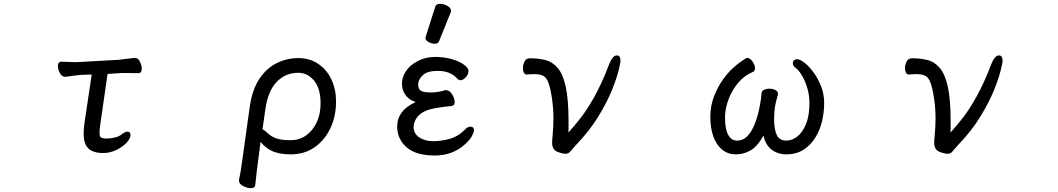

<svg xmlns="http://www.w3.org/2000/svg" viewBox="-20 -790 5540 1005"><path d="M722 -431Q722 -407 704 -407L639 -408H619Q617 -408 543 -403L505 -139Q501 -112 501 -94.5Q501 -77 507 -72Q513 -67 529 -65H540Q558 -65 580 -70Q601 -74 618 -87.5Q635 -101 647 -101Q663 -101 663 -83Q663 -65 642 -42.5Q621 -20 588 -4.5Q555 11 521 11Q468 11 443 -12.5Q418 -36 418 -91Q418 -113 422 -145L460 -400L405 -398Q388 -397 361 -393Q334 -389 322 -388H321Q304 -388 293.5 -407.5Q283 -427 283 -444Q283 -467 302 -467Q311 -467 334 -466Q376 -464 388 -465L601 -477Q622 -479 646.5 -482.5Q671 -486 684 -487H686Q703 -487 712.5 -467Q722 -447 722 -431Z M1739 -259Q1739 -182 1709.5 -119Q1680 -56 1626.5 -19Q1573 18 1502 18Q1439 18 1399 -2Q1366 -19 1344 -48Q1318 149 1316 178V179Q1314 195 1292 195Q1275 195 1253 184Q1231 173 1231 155V152V151Q1239 118 1246 64L1287 -229Q1300 -322 1338.5 -378.5Q1377 -435 1430 -460.5Q1483 -486 1542 -486Q1601 -486 1646 -455.5Q1691 -425 1715 -373.5Q1739 -322 1739 -259ZM1658 -249Q1658 -327 1624 -368Q1590 -409 1541 -409Q1475 -409 1429 -362Q1383 -315 1369 -218L1354 -113Q1363 -110 1373 -100Q1399 -74 1428 -65Q1457 -56 1501 -56Q1545 -56 1580.5 -80Q1616 -104 1637 -148Q1658 -192 1658 -249Z M2258 -754Q2262 -770 2283 -770Q2304 -770 2322.5 -759Q2341 -748 2341 -732Q2341 -728 2339 -725L2278 -574Q2273 -561 2256.5 -561Q2240 -561 2223.5 -570Q2207 -579 2207 -590Q2207 -597 2209 -600ZM2442 -127Q2461 -127 2461 -109Q2461 -98 2450.5 -78Q2440 -58 2414 -35Q2350 24 2255.5 24Q2161 24 2112 -16Q2063 -56 2059 -119Q2059 -123 2059 -127Q2059 -212 2156 -256Q2126 -265 2108 -286Q2084 -314 2084 -353Q2084 -384 2103.5 -415.5Q2123 -447 2165 -469.5Q2207 -492 2256.5 -492Q2306 -492 2346.5 -480Q2387 -468 2409 -451Q2431 -434 2432 -422Q2432 -421 2432 -419Q2432 -399 2417 -384.5Q2402 -370 2392.5 -370Q2383 -370 2376 -376Q2376 -376 2366 -386Q2332 -419 2271 -419Q2216 -419 2192.5 -396Q2169 -373 2169 -349Q2169 -322 2184.5 -314Q2200 -306 2236.5 -306Q2273 -306 2310 -318H2315Q2333 -318 2346 -297Q2360 -275 2360 -255.5Q2360 -236 2342 -235Q2251 -226 2216 -213Q2181 -200 2163 -175.5Q2145 -151 2145 -124Q2145 -91 2174.5 -71Q2204 -51 2247 -51Q2290 -51 2333.5 -63Q2377 -75 2412 -110Q2427 -127 2442 -127Z M2738 -400H2737Q2726 -400 2721 -412Q2717 -422 2717 -436Q2717 -450 2725.5 -467.5Q2734 -485 2753 -485Q2797 -485 2834 -476Q2871 -467 2899 -434.5Q2927 -402 2941.5 -335Q2956 -268 2956 -153V-116Q2956 -106 2955 -96Q2986 -130 3020 -173.5Q3054 -217 3092.5 -286Q3131 -355 3169 -455Q3187 -500 3209 -500Q3228 -500 3228 -471Q3228 -463 3218 -421.5Q3208 -380 3182.5 -317Q3157 -254 3111.5 -179.5Q3066 -105 2994 -30Q2975 -9 2966 2Q2956 15 2939 15Q2928 15 2906.5 8Q2885 1 2877.5 -11.5Q2870 -24 2870 -42Q2870 -55 2872 -75Q2877 -125 2877 -172.5Q2877 -220 2869.5 -272.5Q2862 -325 2851 -356Q2841 -384 2823.5 -393Q2806 -402 2778 -402Q2760 -402 2738 -400Z M4032 -163Q4032 -114 4046 -83Q4060 -54 4096 -54Q4126 -54 4153.5 -75.5Q4181 -97 4199 -141Q4217 -185 4217 -251Q4217 -288 4207 -324Q4197 -360 4180.5 -390Q4164 -420 4144 -435Q4130 -446 4130 -458Q4130 -470 4136.5 -475Q4143 -480 4152 -480Q4167 -480 4190.5 -462Q4214 -444 4237.5 -412.5Q4261 -381 4277.5 -339.5Q4294 -298 4294 -250.5Q4294 -203 4283 -156Q4272 -109 4247.5 -69.5Q4223 -30 4185.5 -6Q4148 18 4095 18Q4050 18 4016 -9Q3987 -33 3976 -80Q3948 -28 3914 -6Q3876 18 3832.5 18Q3789 18 3758.5 -8Q3728 -34 3713 -78Q3698 -122 3698 -178.5Q3698 -235 3717 -284.5Q3736 -334 3763 -372Q3790 -410 3818 -435Q3846 -460 3862 -470Q3882 -484 3886 -486Q3889 -487 3890 -487Q3906 -487 3919 -468Q3932 -449 3932 -433.5Q3932 -418 3920 -413Q3879 -397 3846 -359Q3813 -321 3794 -271.5Q3775 -222 3775 -176Q3775 -115 3791.5 -84.5Q3808 -54 3838 -54Q3868 -54 3889 -74.5Q3910 -95 3924.5 -127Q3939 -159 3948 -195Q3962 -250 3966 -300Q3966 -314 3981 -321Q3994 -326 4008.5 -326Q4023 -326 4036 -320Q4052 -313 4052 -300V-296Q4038 -247 4035 -219.5Q4032 -192 4032 -163Z M4738 -400H4737Q4726 -400 4721 -412Q4717 -422 4717 -436Q4717 -450 4725.5 -467.5Q4734 -485 4753 -485Q4797 -485 4834 -476Q4871 -467 4899 -434.5Q4927 -402 4941.5 -335Q4956 -268 4956 -153V-116Q4956 -106 4955 -96Q4986 -130 5020 -173.5Q5054 -217 5092.5 -286Q5131 -355 5169 -455Q5187 -500 5209 -500Q5228 -500 5228 -471Q5228 -463 5218 -421.5Q5208 -380 5182.5 -317Q5157 -254 5111.5 -179.5Q5066 -105 4994 -30Q4975 -9 4966 2Q4956 15 4939 15Q4928 15 4906.5 8Q4885 1 4877.5 -11.5Q4870 -24 4870 -42Q4870 -55 4872 -75Q4877 -125 4877 -172.5Q4877 -220 4869.5 -272.5Q4862 -325 4851 -356Q4841 -384 4823.5 -393Q4806 -402 4778 -402Q4760 -402 4738 -400Z"/></svg>

Font: Moon Stars Kai HW
Style: Bold
Weight: 700
Designer: GuiWonder
Version: Version 1.101